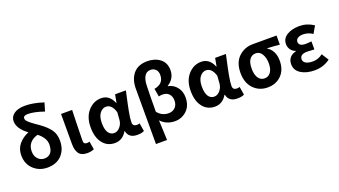

<svg xmlns="http://www.w3.org/2000/svg" viewBox="-75 -1509 4252 2406"><g transform="rotate(-20 2051.0 -305.5)"><path d="M312 -106Q366 -106 396.5 -143Q427 -180 427 -252Q427 -339 330 -415Q264 -398 226.5 -355Q189 -312 189 -245Q189 -181 224.5 -143.5Q260 -106 312 -106ZM550 -767 517 -657Q388 -702 304 -702Q242 -702 242 -665Q242 -652 249.5 -639Q257 -626 275 -610Q293 -594 307.5 -583Q322 -572 353.5 -550Q385 -528 402 -516Q486 -455 527.5 -396.5Q569 -338 569 -252Q569 -132 499 -59Q429 14 308 14Q200 14 124.5 -56Q49 -126 49 -243Q49 -329 100 -390Q151 -451 232 -484Q105 -576 105 -678Q105 -735 156.5 -773.5Q208 -812 305 -812Q415 -812 550 -767Z M840 14Q761 14 728 -30.5Q695 -75 695 -159V-560H843Q842 -525 837.5 -369Q833 -213 833 -152Q833 -127 844 -116.5Q855 -106 878 -106Q894 -106 912 -112L930 -4Q890 14 840 14Z M1208 14Q1107 14 1046.5 -63Q986 -140 986 -275Q986 -411 1058.5 -492.5Q1131 -574 1233 -574Q1343 -574 1392 -453H1396L1416 -560H1560Q1556 -540 1542 -478Q1528 -416 1521.5 -383.5Q1515 -351 1505.5 -302.5Q1496 -254 1492 -219Q1488 -184 1488 -158Q1488 -106 1543 -106Q1562 -106 1580 -113L1598 -4Q1564 14 1507 14Q1392 14 1372 -85H1368Q1310 14 1208 14ZM1242 -107Q1284 -107 1319 -147Q1354 -187 1358 -242L1365 -341Q1330 -453 1254 -453Q1206 -453 1171 -407.5Q1136 -362 1136 -277Q1136 -193 1164 -150Q1192 -107 1242 -107Z M1684 201V-536Q1684 -660 1747.5 -736Q1811 -812 1936 -812Q2035 -812 2103.5 -759.5Q2172 -707 2172 -608Q2172 -497 2073 -434V-429Q2143 -416 2188 -360Q2233 -304 2233 -224Q2233 -111 2166.5 -48.5Q2100 14 2010 14Q1895 14 1821 -65Q1824 -13 1827.5 78.5Q1831 170 1832 201ZM1969 -107Q2020 -107 2054.5 -140.5Q2089 -174 2089 -234Q2089 -287 2058.5 -320.5Q2028 -354 1971 -354Q1948 -354 1922 -347L1903 -455Q2031 -477 2031 -595Q2031 -643 2003.5 -669.5Q1976 -696 1937 -696Q1884 -696 1856 -651.5Q1828 -607 1826 -525Q1821 -381 1821 -180Q1878 -107 1969 -107Z M2542 14Q2441 14 2380.5 -63Q2320 -140 2320 -275Q2320 -411 2392.5 -492.5Q2465 -574 2567 -574Q2677 -574 2726 -453H2730L2750 -560H2894Q2890 -540 2876 -478Q2862 -416 2855.5 -383.5Q2849 -351 2839.5 -302.5Q2830 -254 2826 -219Q2822 -184 2822 -158Q2822 -106 2877 -106Q2896 -106 2914 -113L2932 -4Q2898 14 2841 14Q2726 14 2706 -85H2702Q2644 14 2542 14ZM2576 -107Q2618 -107 2653 -147Q2688 -187 2692 -242L2699 -341Q2664 -453 2588 -453Q2540 -453 2505 -407.5Q2470 -362 2470 -277Q2470 -193 2498 -150Q2526 -107 2576 -107Z M2984 -274Q2984 -411 3062 -485.5Q3140 -560 3252 -560H3569V-438Q3487 -447 3404 -450V-445Q3449 -420 3474 -369.5Q3499 -319 3499 -251Q3499 -129 3428 -57.5Q3357 14 3245 14Q3133 14 3058.5 -62.5Q2984 -139 2984 -274ZM3247 -106Q3298 -106 3328.5 -148.5Q3359 -191 3359 -265Q3359 -339 3329 -389.5Q3299 -440 3247 -440Q3194 -440 3164 -399Q3134 -358 3134 -274Q3134 -195 3164.5 -150.5Q3195 -106 3247 -106Z M3873 14Q3762 14 3690 -31.5Q3618 -77 3618 -158Q3618 -263 3729 -292V-297Q3688 -311 3665.5 -344.5Q3643 -378 3643 -416Q3643 -493 3710 -533.5Q3777 -574 3876 -574Q3978 -574 4066 -515L4011 -420Q3953 -460 3883 -460Q3840 -460 3813.5 -443Q3787 -426 3787 -396Q3787 -336 3879 -336Q3890 -336 3955 -341V-234Q3875 -239 3861 -239Q3762 -239 3762 -172Q3762 -138 3794.5 -118.5Q3827 -99 3888 -99Q3960 -99 4020 -146L4079 -53Q3988 14 3873 14Z"/></g></svg>

Font: Noto Sans Korean Bold
Style: Bold
Weight: 700
Designer: Ryoko NISHIZUKA  (kana & ideographs); Paul D. Hunt (Latin, Greek & Cyrillic); Wenlong ZHANG  (bopomofo); Sandoll Communi
Foundry: Adobe Systems Incorporated
Version: Version 1.000;PS 1;hotconv 1.0.78;makeotf.lib2.5.61930